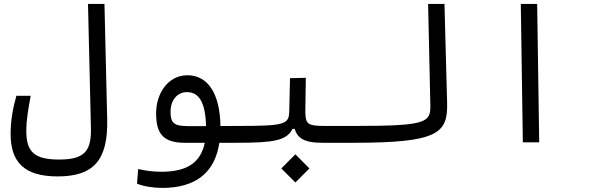

<svg xmlns="http://www.w3.org/2000/svg" viewBox="-20 -713 2970 962"><path d="M268.1 170.9C443.4 170.9 522 95.7 517.1 -114.3L503.4 -693.4H420.9L435.5 -74.2C438 37.1 410.6 86.4 277.3 86.4C155.3 86.4 111.8 50.8 111.8 -55.7C111.8 -112.3 121.6 -166.5 133.8 -232.9H62C43.9 -168.5 33.2 -108.4 33.2 -42C33.2 97.7 100.1 170.9 268.1 170.9Z M793 228.5C960.9 228.5 1056.6 151.4 1079.1 2.4H1166C1198.2 2.4 1213.9 -7.3 1213.9 -39.6C1213.9 -72.3 1204.1 -82 1171.9 -82L1084.5 -81.5C1082 -243.2 1022.5 -335.9 918.9 -335.9C822.3 -335.9 762.2 -245.6 762.2 -145C762.2 -45.4 795.9 2.4 905.3 2.4H1005.9C984.9 106 911.1 147.5 789.6 147.5C746.6 147.5 712.9 143.1 672.4 133.8L666.5 207.5C701.2 221.2 749 228.5 793 228.5ZM1012.2 -81.1C991.2 -81.1 971.2 -81.1 952.6 -81.1C942.4 -81.1 932.6 -81.1 923.3 -81.1C851.6 -81.1 834.5 -96.7 834.5 -152.8C834.5 -210 867.2 -251.5 917 -251.5C977.1 -251.5 1009.8 -199.2 1012.2 -81.1Z M1166 2.4C1355.5 2.4 1416 -9.3 1445.8 -67.4H1456.1C1471.2 -20 1505.4 2.4 1593.3 2.4H1752C1775.4 2.4 1793 -7.8 1793 -44.9C1793 -67.9 1782.7 -82 1757.8 -82H1604.5C1517.6 -82 1509.8 -93.3 1509.8 -160.6L1512.2 -323.2L1433.1 -321.3L1429.2 -155.8C1427.7 -89.8 1409.2 -82 1171.9 -82ZM1460 201.2 1530.3 130.9 1460 60.1 1389.6 130.9Z M1752 2.4C2178.2 2.4 2224.6 -45.9 2220.2 -200.2L2207 -693.4H2125L2136.2 -187C2138.2 -98.6 2117.2 -82 1757.8 -82C1738.3 -82 1724.1 -72.8 1724.1 -41C1724.1 -12.7 1732.9 2.4 1752 2.4Z M2599.6 0H2681.6L2671.4 -693.4H2589.4Z"/></svg>

Font: Cascadia Mono PL SemiLight
Style: Regular
Weight: 350
Monospace: yes
Designer: Aaron Bell
Foundry: Saja Typeworks
Version: Version 2404.023